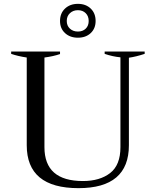

<svg xmlns="http://www.w3.org/2000/svg" viewBox="-20 -968 810 998"><path d="M292 -859Q292 -899 318 -923.5Q344 -948 385 -948Q426 -948 451.5 -923.5Q477 -899 477 -859Q477 -820 451.5 -796Q426 -772 385 -772Q344 -772 318 -796Q292 -820 292 -859ZM441 -859Q441 -884 425.5 -899.5Q410 -915 385 -915Q360 -915 343.5 -899.5Q327 -884 327 -859Q327 -834 343.5 -819Q360 -804 385 -804Q410 -804 425.5 -819Q441 -834 441 -859ZM119 -213V-669Q73 -676 38 -688V-700H292V-687Q257 -675 211 -669V-203Q211 -27 411 -27Q499 -27 552.5 -68.5Q606 -110 606 -203V-670Q565 -674 524 -688V-700H732V-688Q686 -673 650 -668V-213Q650 10 388 10Q119 10 119 -213Z"/></svg>

Font: Trirong
Style: Regular
Weight: 400
Designer: Katatrad Team
Foundry: CadsonDemak
Version: Version 1.001